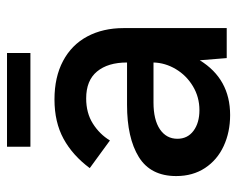

<svg xmlns="http://www.w3.org/2000/svg" viewBox="-85 -588 683 553"><g transform="rotate(-90 256.5 -311.5)"><path d="M25.9 -145.5Q25.9 -219.2 80.8 -253.2Q135.7 -287.1 231 -287.1H353Q353 -342.3 327.1 -373.5Q301.3 -404.8 249.5 -404.8Q207.5 -404.8 177 -385.5Q146.5 -366.2 128.4 -336.4L48.8 -394.5Q85.4 -443.8 133.3 -470Q181.2 -496.1 246.6 -496.1Q311 -496.1 357.4 -471.4Q403.8 -446.8 428 -401.6Q452.1 -356.4 452.1 -296.9V0H365.7L359.4 -77.6Q305.7 9.8 201.7 9.8Q152.3 9.8 112.3 -8.8Q72.3 -27.3 49.1 -62.5Q25.9 -97.7 25.9 -145.5ZM353 -210.9H237.8Q188 -210.9 160.6 -192.4Q133.3 -173.8 133.3 -142.1Q133.3 -112.8 156.2 -95.7Q179.2 -78.6 215.8 -78.6Q253.4 -78.6 284.7 -97.4Q315.9 -116.2 334 -146.7Q352.1 -177.2 353 -210.9ZM110.4 -565.4V-632.8H380.4V-565.4Z"/></g></svg>

Font: Acari Sans SemiBold
Style: Regular
Weight: 600
Designer: Alfredo Marco Pradil and Stefan Peev
Foundry: Hanken Design Co.
Version: Version 1.045;January 11, 2019;FontCreator 11.5.0.2425 64-bi